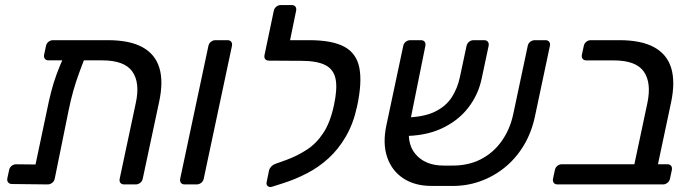

<svg xmlns="http://www.w3.org/2000/svg" viewBox="-20 -730 2745 760"><path d="M172.4 -491.1Q162.3 -491.1 157.5 -497.4Q152.7 -503.8 154.7 -514L162 -548.1Q164 -558.3 172 -564.6Q179.9 -571 190.1 -571H406.7Q493.2 -571 543.7 -543.3Q594.3 -515.7 610.8 -461.4Q627.3 -407.1 609.9 -326.8L545.1 -22.9Q543.1 -12.7 535.2 -6.4Q527.2 0 517 0H471.5Q461.3 0 456.5 -6.3Q451.8 -12.6 453.8 -22.7L517.4 -321.8Q535.1 -402.1 504 -446.6Q472.8 -491.1 383.8 -491.1ZM273.1 -539.7H298.4Q313.6 -539.7 319.2 -532.3Q324.7 -524.9 321.2 -514.1Q304.4 -472.4 292.1 -438.3Q279.7 -404.1 270.1 -370.3Q260.5 -336.5 251.9 -294.6L196.7 -22.9Q194.7 -12.7 186.7 -6.4Q178.7 0 168.6 0L27.6 -1.6Q17.4 -1.6 12.3 -8Q7.1 -14.4 9.1 -24.6L16 -56.7Q18 -66.9 25.9 -73.3Q33.7 -79.7 43.9 -79.7L120.6 -78.9L165.3 -290.5Q173.6 -331.8 182.4 -366.3Q191.2 -400.8 204 -435.9Q216.8 -471.1 236.9 -514.9Q242.8 -526.1 250.4 -532.9Q258.1 -539.7 273.1 -539.7Z M711 0Q700.8 0 696 -6.4Q691.3 -12.7 693.3 -22.9L804.9 -548.1Q806.9 -558.3 814.8 -564.6Q822.8 -571 833 -571H880.4Q890.6 -571 895.3 -564.6Q900.1 -558.3 898.1 -548.1L786.5 -22.9Q784.5 -12.7 776.5 -6.4Q768.6 0 758.4 0Z M1056.4 9.3Q1046.2 12.1 1039.8 6.7Q1033.4 1.3 1035.4 -8.9L1044.9 -55.2Q1047.1 -63.8 1053.9 -71.1Q1060.7 -78.3 1072.6 -82.3L1114.6 -97.4Q1158.1 -113.5 1195.4 -138Q1232.7 -162.4 1260.2 -204.3Q1287.7 -246.2 1302 -314.2Q1316.1 -379 1308.4 -417.3Q1300.8 -455.5 1267.7 -472.3Q1234.7 -489.2 1172.3 -489.2H1141.5Q1131.5 -489.2 1126.6 -495.6Q1121.7 -501.9 1123.7 -512.1L1131.4 -548.4Q1133.4 -558.4 1141.5 -564.7Q1149.6 -571 1159.6 -571H1203.8Q1295.1 -571 1343.2 -544.9Q1391.3 -518.8 1402.5 -461.3Q1413.7 -403.9 1393.8 -310.6Q1379 -241.3 1349.2 -190Q1319.4 -138.6 1279.6 -102.7Q1239.9 -66.8 1193.7 -43.2Q1147.6 -19.6 1100.8 -4.8ZM1163.9 -489.2 1044.8 -490Q1034.6 -490 1029.8 -496Q1025 -501.9 1027 -512.1L1063.7 -687.1Q1065.9 -697.3 1073.8 -703.6Q1081.6 -710 1091.8 -710H1134.3Q1144.5 -710 1149.4 -703.6Q1154.2 -697.3 1152.1 -687.1L1128.2 -571H1184.4Z M1768.1 -74.6Q1832.4 -73.8 1882.3 -99.1Q1932.2 -124.4 1965.3 -170.8Q1998.4 -217.1 2011.3 -276.9L2068.9 -548.3Q2070.9 -558.4 2078.9 -564.7Q2086.9 -571 2097.1 -571H2138.8Q2149 -571 2153.8 -564.6Q2158.6 -558.3 2156.6 -548.1L2097.7 -270.2Q2084.3 -205.9 2053.3 -154.4Q2022.3 -102.9 1977.4 -66.6Q1932.6 -30.4 1877.9 -11.4Q1823.2 7.6 1762.2 5.9H1687.2Q1622.3 5.9 1576.7 -23.8Q1531.2 -53.6 1512.6 -107.6Q1494.1 -161.6 1509.3 -233.3L1576.1 -548.1Q1578.1 -558.3 1586 -564.6Q1594 -571 1604.2 -571H1645.9Q1656.1 -571 1660.9 -564.7Q1665.7 -558.4 1663.7 -548.3L1604.1 -252.9Q1585.4 -166.9 1624 -120.7Q1662.6 -74.6 1736.2 -74.6ZM1570.6 -191.6 1583.7 -264.7Q1657.3 -266.4 1701.3 -287.8Q1745.3 -309.2 1768.2 -345Q1791 -380.7 1800.2 -423.9L1826.6 -547.7Q1828.8 -558.3 1836.7 -564.6Q1844.7 -571 1854.9 -571H1896.4Q1906.6 -571 1911.4 -564.4Q1916.2 -557.9 1914 -547.7L1886.8 -419.8Q1873.3 -354.7 1832.9 -302.8Q1792.5 -251 1727 -220.9Q1661.6 -190.8 1570.6 -191.6Z M2186.9 0Q2176.7 0 2171.9 -6.4Q2167.1 -12.7 2169.1 -22.9L2176.4 -57Q2178.4 -67.2 2186.3 -73.6Q2194.2 -79.9 2204.4 -79.9H2491.1L2542.4 -321.6Q2559.4 -401.9 2528.6 -446.4Q2497.9 -490.9 2408.9 -490.9H2301.2Q2291 -490.9 2286.2 -497.3Q2281.4 -503.6 2283.4 -513.8L2290.8 -548.1Q2292.8 -558.3 2300.7 -564.6Q2308.7 -571 2318.9 -571H2431.6Q2518.1 -571 2569.2 -543.1Q2620.3 -515.2 2636.9 -460.7Q2653.4 -406.1 2636.5 -325.3L2584.4 -79.9H2621.4Q2631.6 -79.9 2636.5 -73.6Q2641.4 -67.2 2639.4 -57L2632.1 -22.9Q2630.1 -12.7 2622.1 -6.4Q2614.1 0 2603.9 0Z"/></svg>

Font: Rubik Light
Style: Italic
Weight: 300
Italic angle: -12°
Designer: Hubert and Fischer
Foundry: Hubert and Fischer
Version: Version 2.300;gftools[0.9.30]